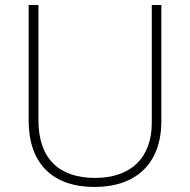

<svg xmlns="http://www.w3.org/2000/svg" viewBox="-20 -734 756 764"><path d="M622 -252V-714H584V-246C584 -103 498 -26 358 -26C214 -26 133 -104 133 -255V-714H94V-254C94 -84 189 10 356 10C518 10 622 -80 622 -252Z"/></svg>

Font: Noto Sans Cherokee ExtraLight
Style: Regular
Weight: 200
Designer: Monotype Design Team
Foundry: Monotype Imaging Inc.
Version: Version 2.001